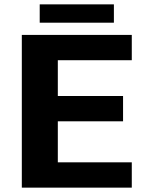

<svg xmlns="http://www.w3.org/2000/svg" viewBox="-20 -860 654 880"><path d="M584 -584H245V-420H544V-304H245V-116H584V0H80V-700H584ZM162 -840H502V-756H162Z"/></svg>

Font: Fivo Sans Modern
Style: Regular
Weight: 700
Designer: Alexander Slobzheninov
Foundry: Alexander Slobzheninov
Version: 1.0